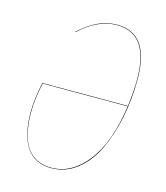

<svg xmlns="http://www.w3.org/2000/svg" viewBox="-106 -772 745 862"><g transform="rotate(15 266.5 -340.5)"><path d="M333 -689.9Q483.9 -689.9 483.9 -476.1Q483.9 -383.8 466.6 -298.6Q449.2 -213.4 416.5 -144Q383.8 -74.7 330.8 -33Q277.8 8.8 211.9 8.8Q134.3 8.8 96.2 -48.1Q58.1 -105 58.1 -211.9Q58.1 -269 75.2 -350.1H473.1Q481.9 -422.4 481.9 -476.1Q481.9 -688 332 -688Q243.7 -688 159.2 -608.9L158.2 -610.8Q202.1 -650.4 244.1 -670.2Q286.1 -689.9 333 -689.9ZM211.9 6.8Q305.7 6.8 376.5 -83.5Q447.3 -173.8 472.7 -348.1H77.1Q60.1 -271 60.1 -211.9Q60.1 6.8 211.9 6.8Z"/></g></svg>

Font: Fira Sans Compressed Two
Style: Italic
Weight: 100
Width: 3
Italic angle: -8°
Designer: Carrois Corporate & Edenspiekermann AG
Foundry: Carrois Corporate GbR & Edenspiekermann AG
Version: Version 4.203;PS 004.203;hotconv 1.0.88;makeotf.lib2.5.64775